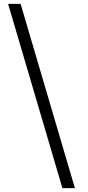

<svg xmlns="http://www.w3.org/2000/svg" viewBox="-20 -800 457 997"><path d="M304 177 22 -780H87L369 177Z"/></svg>

Font: Koeln Type Sans Light
Style: Italic
Weight: 300
Italic angle: -7.5°
Designer: Eben Sorkin
Foundry: Eben Sorkin
Version: Version 2.001